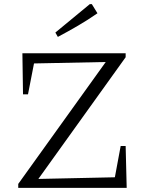

<svg xmlns="http://www.w3.org/2000/svg" viewBox="-20 -906 699 926"><path d="M68 0V-19L490 -607L144 -600L115 -451H91L88 -649H586V-630L165 -43L534 -51L562 -202H586L591 0ZM259 -728 247 -749 413 -886H423L450 -842Q404 -810 356 -782Q308 -754 259 -728Z"/></svg>

Font: Piazzolla 24pt Light
Style: Regular
Weight: 300
Designer: Juan Pablo del Peral
Foundry: Huerta Tipografica
Version: Version 2.005